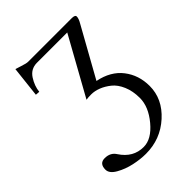

<svg xmlns="http://www.w3.org/2000/svg" viewBox="-250 -782 1107 1107"><g transform="rotate(-45 304.0 -228.0)"><path d="M167 -645H522Q549.8 -645 549.8 -630.9Q549.8 -614.7 535.2 -589.8L367.2 -288.1Q463.4 -269 513.7 -204.1Q564 -139.2 564 -50.8Q564 54.2 477.5 132.6Q391.1 210.9 272 210.9Q228 210.9 177 200Q126 189 84 165Q42 141.1 42 109.9Q42 60.1 85.9 60.1Q131.8 60.1 153.8 95.2Q205.6 174.3 291 173.8Q355 173.8 415 101.8Q475.1 29.8 475.1 -42Q475.1 -98.1 456.5 -141.6Q438 -185.1 408.4 -208.5Q378.9 -231.9 348.9 -243.4Q318.8 -254.9 291 -254.9Q264.2 -254.9 250 -252L445.8 -605H196.8Q147.9 -604 121.1 -562.5Q94.2 -521 89.8 -477.1L64 -479L85 -667Q90.8 -666 121.8 -655.5Q152.8 -645 167 -645Z"/></g></svg>

Font: Linux Libertine O
Style: Regular
Weight: 400
Designer: Philipp H. Poll
Foundry: Philipp H. Poll
Version: Version 5.3.0